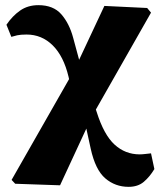

<svg xmlns="http://www.w3.org/2000/svg" viewBox="-20 -520 619 745"><path d="M39 193 25 178 248 -213 246 -222Q227 -302 184.5 -344Q142 -386 83 -386Q60 -386 46.5 -383Q33 -380 24 -377L5 -424Q28 -458 58 -479Q88 -500 129 -500Q187 -500 218 -464.5Q249 -429 264 -373L287 -288L385 -497L551 -489L566 -471L352 -95L355 -86Q383 3 424.5 41Q466 79 522 79Q531 79 543.5 77.5Q556 76 566 75L579 136Q561 166 538 185.5Q515 205 479 205Q427 205 388.5 172Q350 139 332 57L315 -21L213 199Z"/></svg>

Font: Source Serif 4 Black
Style: Regular
Weight: 900
Designer: Frank Grießhammer
Foundry: Adobe
Version: Version 4.005;hotconv 1.1.0;makeotfexe 2.6.0